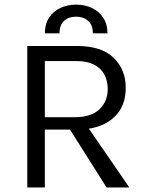

<svg xmlns="http://www.w3.org/2000/svg" viewBox="-20 -832 652 852"><path d="M554 0H453L290.5 -257H179V0H101V-628H320Q430.5 -628 483 -576.5Q538 -524.5 538 -442Q538 -366 493.8 -319.2Q449.5 -272.5 374.5 -261ZM314 -312Q384.5 -312 421.2 -347Q458 -382 458 -437Q458 -473 443.2 -501Q428.5 -529 397.8 -545Q367 -561 320 -561H179V-312ZM457 -684H392Q392 -721.5 371 -739.8Q350 -758 318 -758Q285 -758 264.5 -739.8Q244 -721.5 244 -684H179Q179 -725 197.8 -753.5Q216.5 -782 248 -796.8Q279.5 -811.5 318 -811.5Q356.5 -811.5 388 -796.5Q419.5 -781.5 438.2 -753Q457 -724.5 457 -684Z"/></svg>

Font: Betina Sans
Style: Regular
Weight: 400
Designer: Jonathan Pinhorn (font) & Cristiano Sobral (main changes)
Version: Version 2.001;April 28, 2021;FontCreator 13.0.0.2655 32-bit;